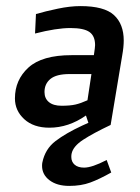

<svg xmlns="http://www.w3.org/2000/svg" viewBox="-20 -410 460 630"><path d="M215 94Q214 98 214 105Q214 121 225 130.5Q236 140 256 140Q282 140 330 115L345 156Q306 178 276 189Q246 200 207 200Q167 200 142.5 181.5Q118 163 118 134Q118 127 119 123Q128 79 162 53Q196 27 250 2L270 -7L262 -31Q205 9 142 9Q90 9 59.5 -19Q29 -47 29 -87Q29 -148 73.5 -188.5Q118 -229 215 -229H288Q292 -255 292 -262Q292 -292 273.5 -305Q255 -318 211 -318Q165 -318 95 -300L98 -364Q129 -373 169.5 -381.5Q210 -390 244 -390Q322 -390 354 -360.5Q386 -331 386 -277Q386 -256 381 -228L343 0Q286 27 253 48.5Q220 70 215 94ZM126 -108Q126 -87 140.5 -75Q155 -63 182 -63Q210 -63 227.5 -67Q245 -71 267 -81L280 -167H208Q165 -167 145.5 -151Q126 -135 126 -108Z"/></svg>

Font: Cambay Devanagari
Style: Bold Italic
Weight: 700
Designer: Pooja Saxena
Foundry: Pooja Saxena
Version: Version 1.005;PS 001.005;hotconv 1.0.70;makeotf.lib2.5.58329